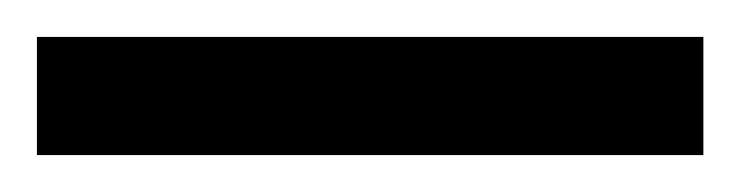

<svg xmlns="http://www.w3.org/2000/svg" viewBox="-22 70 401 104"><path d="M-2 154V90H359V154Z"/></svg>

Font: Noto Sans Tamil ExtraCondensed
Style: Regular
Weight: 400
Width: 2
Designer: Jelle Bosma - Monotype Design Team
Foundry: Monotype Imaging Inc.
Version: Version 2.004; ttfautohint (v1.8.4.7-5d5b)